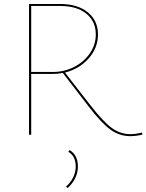

<svg xmlns="http://www.w3.org/2000/svg" viewBox="-20 -678 737 966"><path d="M697 -1Q665 7 636 7Q581 7 536 -25.5Q491 -58 427 -141L296 -311Q269 -306 247 -306H137V0H126V-658H282Q371 -658 422 -616Q473 -574 473 -505Q473 -437 426 -384Q379 -331 307 -313L436 -147Q499 -66 542 -34.5Q585 -3 637 -3Q663 -3 694 -11ZM247 -316Q303 -316 352.5 -341Q402 -366 432 -409.5Q462 -453 462 -505Q462 -570 414.5 -609Q367 -648 282 -648H137V-316ZM312 261Q335 241 348 214.5Q361 188 361 160Q361 107 324 86L330 77Q372 102 372 160Q372 190 358.5 218Q345 246 320 268Z"/></svg>

Font: Ysabeau Hairline
Style: Regular
Weight: 100
Designer: Christian Thalmann (Catharsis Fonts)
Version: Version 0.003